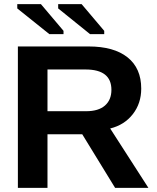

<svg xmlns="http://www.w3.org/2000/svg" viewBox="-20 -914 762 934"><path d="M702 0H540L380 -261H211V0H67V-688H411Q534 -688 600.5 -635Q667 -582 667 -483Q667 -411 626 -358.5Q585 -306 516 -289ZM522 -477Q522 -576 396 -576H211V-373H399Q459 -373 490.5 -400.5Q522 -428 522 -477ZM418 -748 263 -873V-894H377L487 -764V-748ZM220 -748 64 -873V-894H179L289 -764V-748Z"/></svg>

Font: Libra Sans
Style: Bold
Weight: 700
Foundry: Context Ltd
Version: Version 1.000